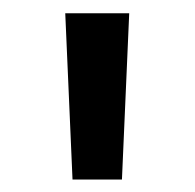

<svg xmlns="http://www.w3.org/2000/svg" viewBox="-20 -748 300 296"><path d="M91.8 -471.2 80.6 -727.5H179.2L168 -471.2Z"/></svg>

Font: Inter Display Medium
Style: Regular
Weight: 500
Designer: Rasmus Andersson
Foundry: rsms
Version: Version 4.001;git-9221beed3